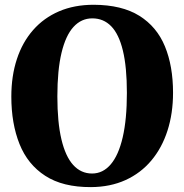

<svg xmlns="http://www.w3.org/2000/svg" viewBox="-20 -773 773 805"><path d="M361.5 11.5Q243.5 12 169.8 -35.8Q96 -83.5 61.8 -169.2Q27.5 -255 27.5 -368Q27.5 -454.5 50.8 -525.2Q74 -596 118.8 -647Q163.5 -698 227.5 -725.5Q291.5 -753 373 -753Q491 -752.5 564.2 -706.8Q637.5 -661 671.5 -578.5Q705.5 -496 705.5 -384Q705.5 -297.5 682.2 -225.2Q659 -153 614.5 -100Q570 -47 506.2 -18Q442.5 11 361.5 11.5ZM366 -45.5Q411.5 -45.5 444.2 -83.8Q477 -122 494.5 -197.5Q512 -273 512 -383.5Q512 -492 495.2 -561Q478.5 -630 446.2 -663Q414 -696 367 -696Q321 -696 288.2 -660.2Q255.5 -624.5 238 -551.8Q220.5 -479 220.5 -368.5Q220.5 -260.5 237.5 -188.8Q254.5 -117 287 -81.2Q319.5 -45.5 366 -45.5Z"/></svg>

Font: Merriweather 48pt Black
Style: Regular
Weight: 900
Version: Version 2.100